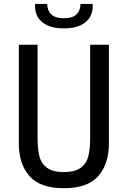

<svg xmlns="http://www.w3.org/2000/svg" viewBox="-20 -961 660 992"><path d="M445.8 -247.8V-730H542.7V-221.2Q542.7 -112.8 487.2 -50.7Q431.7 11.5 310 11.5Q188.3 11.5 132.8 -50.7Q77.3 -112.8 77.3 -221.2V-730H174.2V-247.8Q174.2 -188.2 184.1 -151.7Q194 -115.2 223.6 -93.6Q253.2 -72 310 -72Q366.8 -72 396.4 -93.6Q426 -115.2 435.9 -151.7Q445.8 -188.2 445.8 -247.8ZM310 -866.5Q353.8 -866.5 374.9 -886.8Q396 -907.2 396 -940.7H459Q461.3 -901.8 445.2 -873.5Q429 -845.2 394.8 -829.8Q360.5 -814.3 310 -814.3Q259.5 -814.3 225.2 -829.8Q191 -845.2 174.8 -873.5Q158.7 -901.8 161 -940.7H224Q224 -907.2 245.1 -886.8Q266.2 -866.5 310 -866.5Z"/></svg>

Font: Monaspace Neon Var
Style: Regular
Weight: 400
Designer: Riley Cran and the Lettermatic Team
Version: Version 1.000 (Monaspace Neon Var)